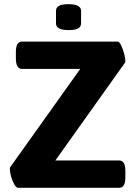

<svg xmlns="http://www.w3.org/2000/svg" viewBox="-20 -899 656 919"><path d="M543 -700Q551 -700 559.5 -682.5Q568 -665 574 -643Q580 -621 580 -608Q580 -602 579 -600L245 -131H550Q580 -131 580 -81V-50Q580 0 550 0H66Q58 0 48.5 -16.5Q39 -33 33 -54.5Q27 -76 27 -89Q27 -95 29 -99L364 -569H86Q56 -569 56 -619V-650Q56 -700 86 -700ZM308 -879Q368 -879 368 -847V-787Q368 -771 354 -763Q340 -755 308 -755Q248 -755 248 -787V-847Q248 -863 262 -871Q276 -879 308 -879Z"/></svg>

Font: Asap VF Beta
Style: Regular
Weight: 400
Designer: Pablo Cosgaya
Foundry: Pablo Cosgaya
Version: Version 1.007